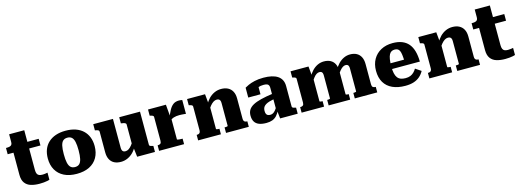

<svg xmlns="http://www.w3.org/2000/svg" viewBox="-4 -1554 6566 2427"><g transform="rotate(-15 3279.0 -340.5)"><path d="M11 -454V-536H18Q41 -536 58 -540Q75 -544 84.5 -555.5Q94 -567 94 -591L211 -541H440V-454ZM292 -174Q292 -141 301 -122.5Q310 -104 327.5 -97.5Q345 -91 369 -91Q392 -91 411.5 -94.5Q431 -98 437 -99V-6Q426 -2 406 2Q386 6 360.5 8.5Q335 11 306 11Q242 11 193 -4Q144 -19 115.5 -57.5Q87 -96 87 -164V-522L94 -530V-693H292Z M1100 -270Q1100 -184 1064 -120.5Q1028 -57 959.5 -22.5Q891 12 793 12Q696 12 627.5 -22.5Q559 -57 523 -120.5Q487 -184 487 -270Q487 -335 507 -387Q527 -439 567 -476Q607 -513 663.5 -532.5Q720 -552 793 -552Q866 -552 923 -532.5Q980 -513 1019.5 -476Q1059 -439 1079.5 -387Q1100 -335 1100 -270ZM696 -270Q696 -201 705.5 -158.5Q715 -116 736.5 -96.5Q758 -77 793 -77Q829 -77 850 -96.5Q871 -116 880.5 -158.5Q890 -201 890 -270Q890 -339 880.5 -381Q871 -423 850 -442Q829 -461 793 -461Q758 -461 736.5 -442Q715 -423 705.5 -381Q696 -339 696 -270Z M1412 -541V-164Q1412 -145 1417 -131.5Q1422 -118 1432.5 -111.5Q1443 -105 1461 -105Q1482 -105 1502 -117.5Q1522 -130 1543.5 -156.5Q1565 -183 1588 -225L1585 -136Q1564 -91 1531 -58.5Q1498 -26 1457.5 -8Q1417 10 1372 10Q1320 10 1283.5 -9Q1247 -28 1227.5 -66Q1208 -104 1208 -158V-428Q1208 -442 1198 -448Q1188 -454 1165 -458L1154 -460V-541ZM1766 -541V-110Q1766 -101 1770.5 -95.5Q1775 -90 1785 -87Q1795 -84 1809 -81L1817 -79V0H1584L1569 -126L1561 -132V-428Q1561 -442 1546 -449Q1531 -456 1509 -458L1494 -461V-541Z M2320 -544V-364Q2312 -365 2297 -366.5Q2282 -368 2265 -369Q2248 -370 2233 -370Q2213 -370 2194.5 -367.5Q2176 -365 2160 -360Q2144 -355 2131 -346.5Q2118 -338 2106 -325L2102 -360Q2126 -421 2148.5 -463Q2171 -505 2201 -527.5Q2231 -550 2278 -550Q2293 -550 2304 -548Q2315 -546 2320 -544ZM1871 0V-72H1873Q1896 -72 1908.5 -82Q1921 -92 1921 -120V-428Q1921 -438 1916.5 -443Q1912 -448 1903 -451.5Q1894 -455 1879 -458L1871 -460V-541H2105L2119 -378L2126 -380V-83Q2126 -79 2135.5 -76.5Q2145 -74 2160 -73Q2175 -72 2191 -72H2198V0Z M2382 0V-72H2384Q2399 -72 2410 -76.5Q2421 -81 2426.5 -91.5Q2432 -102 2432 -120V-428Q2432 -438 2427.5 -443Q2423 -448 2414 -451.5Q2405 -455 2390 -458L2382 -460V-541H2617L2629 -416L2637 -414V-81Q2637 -78 2643.5 -76Q2650 -74 2659 -73Q2668 -72 2676 -72H2680V0ZM3045 0H2747V-72H2750Q2758 -72 2767.5 -72.5Q2777 -73 2783.5 -75.5Q2790 -78 2790 -81V-379Q2790 -399 2785 -411.5Q2780 -424 2769.5 -430.5Q2759 -437 2741 -437Q2719 -437 2697.5 -423.5Q2676 -410 2654.5 -384Q2633 -358 2610 -317L2613 -405Q2634 -448 2666.5 -481.5Q2699 -515 2740.5 -534Q2782 -553 2829 -553Q2881 -553 2918 -533.5Q2955 -514 2975 -476.5Q2995 -439 2995 -384V-120Q2995 -102 3000.5 -91.5Q3006 -81 3017 -76.5Q3028 -72 3042 -72H3045Z M3448 -327V-258Q3408 -250 3380 -241.5Q3352 -233 3334 -222Q3316 -211 3306.5 -199Q3297 -187 3293 -172.5Q3289 -158 3289 -142Q3289 -117 3296 -102.5Q3303 -88 3316 -82Q3329 -76 3348 -76Q3366 -76 3382.5 -84.5Q3399 -93 3415 -112Q3431 -131 3448 -162L3456 -112Q3436 -68 3411 -41Q3386 -14 3352.5 -1.5Q3319 11 3274 11Q3217 11 3178.5 -4Q3140 -19 3121 -50.5Q3102 -82 3102 -131Q3102 -174 3121 -205Q3140 -236 3181 -258.5Q3222 -281 3288 -297.5Q3354 -314 3448 -327ZM3455 0 3443 -108 3435 -105V-406Q3435 -424 3429 -437.5Q3423 -451 3407.5 -457.5Q3392 -464 3362 -464Q3320 -464 3292.5 -453Q3265 -442 3255 -428Q3245 -433 3243.5 -441Q3242 -449 3247 -457Q3252 -465 3264 -470.5Q3276 -476 3294 -476V-359H3134V-488Q3150 -498 3182.5 -513Q3215 -528 3265.5 -540Q3316 -552 3383 -552Q3442 -552 3488.5 -541.5Q3535 -531 3567.5 -509.5Q3600 -488 3617 -454.5Q3634 -421 3634 -376V-110Q3634 -101 3639 -95.5Q3644 -90 3653.5 -87Q3663 -84 3678 -81L3685 -79V0Z M3736 0V-72H3738Q3761 -72 3773.5 -82Q3786 -92 3786 -120V-428Q3786 -438 3781.5 -443Q3777 -448 3768 -451.5Q3759 -455 3744 -458L3736 -460V-541H3971L3983 -413L3991 -414V-81Q3991 -78 3997 -75.5Q4003 -73 4011 -72.5Q4019 -72 4026 -72H4030V0ZM4372 0H4090V-72H4093Q4101 -72 4109 -72.5Q4117 -73 4123 -75.5Q4129 -78 4129 -81V-379Q4129 -398 4125 -411Q4121 -424 4111.5 -430.5Q4102 -437 4085 -437Q4066 -437 4047 -425.5Q4028 -414 4008 -388Q3988 -362 3964 -320L3967 -407Q3989 -450 4020.5 -483Q4052 -516 4091 -534.5Q4130 -553 4174 -553Q4225 -553 4260.5 -533.5Q4296 -514 4314.5 -476.5Q4333 -439 4333 -384V-81Q4333 -78 4339 -75.5Q4345 -73 4353.5 -72.5Q4362 -72 4369 -72H4372ZM4726 0H4432V-72H4435Q4443 -72 4451.5 -73Q4460 -74 4465.5 -76Q4471 -78 4471 -81V-379Q4471 -398 4467 -411Q4463 -424 4453.5 -430.5Q4444 -437 4427 -437Q4408 -437 4389 -424.5Q4370 -412 4349.5 -387Q4329 -362 4307 -322L4310 -408Q4332 -451 4363.5 -483.5Q4395 -516 4434 -534.5Q4473 -553 4517 -553Q4567 -553 4602.5 -533.5Q4638 -514 4657 -476.5Q4676 -439 4676 -384V-120Q4676 -92 4688.5 -82Q4701 -72 4723 -72H4726Z M4982 -268Q4982 -217 4990 -181Q4998 -145 5014.5 -123Q5031 -101 5057.5 -91Q5084 -81 5120 -81Q5157 -81 5183.5 -92Q5210 -103 5229.5 -122.5Q5249 -142 5264 -167L5338 -117Q5316 -76 5282.5 -47Q5249 -18 5202.5 -3Q5156 12 5092 12Q4995 12 4925 -20Q4855 -52 4818 -114.5Q4781 -177 4781 -267Q4781 -353 4817.5 -417Q4854 -481 4920 -516.5Q4986 -552 5073 -552Q5143 -552 5194 -532Q5245 -512 5278.5 -473Q5312 -434 5329 -374.5Q5346 -315 5347 -237H4934V-312H5180L5161 -282Q5159 -339 5154.5 -375Q5150 -411 5140.5 -430.5Q5131 -450 5115 -458Q5099 -466 5077 -466Q5054 -466 5036.5 -456.5Q5019 -447 5007 -425Q4995 -403 4988.5 -364.5Q4982 -326 4982 -268Z M5408 0V-72H5410Q5425 -72 5436 -76.5Q5447 -81 5452.5 -91.5Q5458 -102 5458 -120V-428Q5458 -438 5453.5 -443Q5449 -448 5440 -451.5Q5431 -455 5416 -458L5408 -460V-541H5643L5655 -416L5663 -414V-81Q5663 -78 5669.5 -76Q5676 -74 5685 -73Q5694 -72 5702 -72H5706V0ZM6071 0H5773V-72H5776Q5784 -72 5793.5 -72.5Q5803 -73 5809.5 -75.5Q5816 -78 5816 -81V-379Q5816 -399 5811 -411.5Q5806 -424 5795.5 -430.5Q5785 -437 5767 -437Q5745 -437 5723.5 -423.5Q5702 -410 5680.5 -384Q5659 -358 5636 -317L5639 -405Q5660 -448 5692.5 -481.5Q5725 -515 5766.5 -534Q5808 -553 5855 -553Q5907 -553 5944 -533.5Q5981 -514 6001 -476.5Q6021 -439 6021 -384V-120Q6021 -102 6026.5 -91.5Q6032 -81 6043 -76.5Q6054 -72 6068 -72H6071Z M6104 -454V-536H6111Q6134 -536 6151 -540Q6168 -544 6177.5 -555.5Q6187 -567 6187 -591L6304 -541H6533V-454ZM6385 -174Q6385 -141 6394 -122.5Q6403 -104 6420.5 -97.5Q6438 -91 6462 -91Q6485 -91 6504.5 -94.5Q6524 -98 6530 -99V-6Q6519 -2 6499 2Q6479 6 6453.5 8.5Q6428 11 6399 11Q6335 11 6286 -4Q6237 -19 6208.5 -57.5Q6180 -96 6180 -164V-522L6187 -530V-693H6385Z"/></g></svg>

Font: Roboto Serif ExtraBold
Style: Regular
Weight: 800
Designer: Greg Gazdowicz
Foundry: Commercial Type
Version: Version 1.008